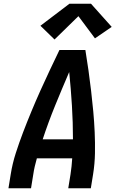

<svg xmlns="http://www.w3.org/2000/svg" viewBox="-20 -1001 640 1021"><path d="M25 0 37 -74Q46 -131 64 -187Q82 -243 103 -298Q124 -353 147 -408.5Q170 -464 194.5 -518.5Q219 -573 244.5 -627Q270 -681 296 -735H434Q443 -681 450.5 -627Q458 -573 464.5 -518Q471 -463 476 -408.5Q481 -354 483.5 -298Q486 -242 485 -186Q484 -130 475 -74L463 0H343L355 -74Q358 -95 360.5 -116.5Q363 -138 364 -159H176Q170 -138 165 -116.5Q160 -95 157 -74L145 0ZM207 -260H368Q368 -350 362.5 -439.5Q357 -529 348 -618Q310 -530 273.5 -440.5Q237 -351 207 -260ZM270 -791 195 -864 349 -981H464L574 -858L485 -797L397 -915Z"/></svg>

Font: Zed Sans Extended
Style: Bold Italic
Weight: 700
Width: 7
Italic angle: -9°
Designer: Belleve Invis
Foundry: Belleve Invis
Version: Version 1.0.0; ttfautohint (v1.8.4)